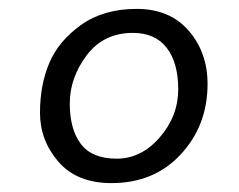

<svg xmlns="http://www.w3.org/2000/svg" viewBox="-20 -891 537 432"><path d="M447 -702Q447 -609 387 -544Q327 -479 231 -479Q153 -479 111.5 -527Q70 -575 70 -637.5Q70 -700 91 -749.5Q112 -799 162.5 -835Q213 -871 287.5 -871Q362 -871 404.5 -822Q447 -773 447 -702ZM279 -817Q213 -817 175 -766.5Q137 -716 137 -658Q137 -600 162 -567Q187 -534 242.5 -534Q298 -534 339.5 -582Q381 -630 381 -690Q381 -750 355 -783.5Q329 -817 279 -817Z"/></svg>

Font: Kite One
Style: Regular
Weight: 400
Designer: Eduardo Rodriguez Tunni
Foundry: Eduardo Rodriguez Tunni
Version: Version 1.001